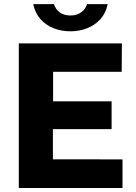

<svg xmlns="http://www.w3.org/2000/svg" viewBox="-20 -940 681 960"><path d="M74 0V-723H589.5L588.5 -581H245.5V-433.5H538V-294.5H244.5V-143.5L592.5 -143V0ZM518.5 -919.5Q509.5 -874.5 482 -844.2Q454.5 -814 415.8 -798.8Q377 -783.5 332 -783.5Q288 -783.5 249 -798.5Q210 -813.5 182.8 -844Q155.5 -874.5 146 -919.5H250Q257 -894.5 278.2 -878.5Q299.5 -862.5 332 -862.5Q364.5 -862.5 386 -878.5Q407.5 -894.5 415.5 -919.5Z"/></svg>

Font: Public Sans Thin ExtraBold
Style: Regular
Weight: 800
Version: Version 1.007